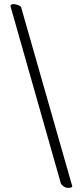

<svg xmlns="http://www.w3.org/2000/svg" viewBox="-20 -722 385 928"><path d="M43 -702.1Q53.7 -702.1 63 -699Q72.3 -695.8 76.9 -692.6Q81.5 -689.5 82 -687.5L329.6 179.2L328.1 180.7Q327.1 182.6 322.8 184.3Q318.4 186 312 186Q297.4 186.5 287.1 178.7Q275.9 170.4 273.9 163.6L30.3 -693.4Q33.2 -702.1 43 -702.1Z"/></svg>

Font: Amiri
Style: Regular
Weight: 400
Designer: Khaled Hosny
Version: Version 000.108